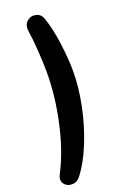

<svg xmlns="http://www.w3.org/2000/svg" viewBox="-202 -909 766 1153"><g transform="rotate(-20 181.5 -333.0)"><path d="M-2.5 101Q62 -23.4 98 -186.8Q134 -350.3 134 -502.6Q134 -556 128.7 -636.9Q123.4 -717.9 115.2 -769.2Q109 -810.9 133.1 -832.5Q157.1 -854 188.6 -847.5Q220.1 -841 231.7 -809.1Q257.4 -737.7 271.1 -634.8Q284.8 -531.9 284.8 -453.6Q284.8 -352.5 261.1 -236.3Q237.4 -120.2 195 -15.8Q152.6 88.6 99.7 155.7Q77.9 183.2 45.8 182.6Q13.7 182 -3.1 158.3Q-20 134.7 -2.5 101Z"/></g></svg>

Font: SN Pro Thin
Style: Italic
Weight: 200
Italic angle: -9°
Designer: Tobias Whetton
Foundry: Supernotes
Version: Version 1.003;Glyphs 3.3 (3324)